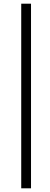

<svg xmlns="http://www.w3.org/2000/svg" viewBox="-20 -770 271 1040"><path d="M95 -750V250H148V-750Z"/></svg>

Font: Cambridge Sans Italic
Style: Regular
Weight: 400
Italic angle: -11°
Version: Version 2.000;PS 002.000;hotconv 1.0.88;makeotf.lib2.5.64775